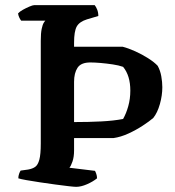

<svg xmlns="http://www.w3.org/2000/svg" viewBox="-20 -724 677 744"><path d="M275 0Q268 0 246 -2.5Q224 -5 194.5 -9Q165 -13 135 -17.5Q105 -22 82.5 -26Q60 -30 51 -33Q51 -42 54 -50.5Q57 -59 60 -63L89 -67Q106 -70 116.5 -77.5Q127 -85 132.5 -105.5Q138 -126 138 -168V-566Q138 -595 141.5 -612Q145 -629 150 -636.5Q155 -644 156 -644H62Q58 -649 54.5 -656.5Q51 -664 50 -672Q56 -679 68.5 -686Q81 -693 94 -698.5Q107 -704 112 -704H347Q352 -698 356.5 -687Q361 -676 361 -662L317 -649Q288 -640 277.5 -621.5Q267 -603 267 -558V-543H455Q478 -537 504.5 -525Q531 -513 554.5 -498Q578 -483 591 -469Q601 -451 605 -428.5Q609 -406 609 -386Q609 -354 599.5 -320.5Q590 -287 574 -267Q559 -254 533 -237Q507 -220 477.5 -206.5Q448 -193 420 -189H267V-141Q267 -116 261 -98.5Q255 -81 249 -74L348 -62Q350 -59 353 -50.5Q356 -42 356 -33Q340 -20 317 -10Q294 0 275 0ZM267 -251Q324 -251 372.5 -253.5Q421 -256 457 -263Q469 -284 477 -312.5Q485 -341 485 -373Q485 -402 478 -425Q471 -448 457 -465Q440 -471 416.5 -474.5Q393 -478 370 -480Q347 -482 330 -482Q294 -482 280.5 -461.5Q267 -441 267 -407Z"/></svg>

Font: Texturina 12pt SemiBold
Style: Regular
Weight: 600
Designer: Guillermo Torres Carreño
Foundry: Omnibus-Type
Version: Version 1.002